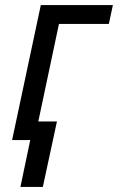

<svg xmlns="http://www.w3.org/2000/svg" viewBox="-20 -556 468 762"><path d="M61 186 100 0H28L142 -536H428L412 -461H214L132 -74H206L150 186Z"/></svg>

Font: Manna Sans
Style: Italic
Weight: 400
Italic angle: -12°
Designer: Monotype Design Team
Foundry: Monotype Imaging Inc.
Version: Version 2.001.1; ttfautohint (v1.8.2)